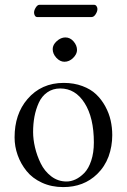

<svg xmlns="http://www.w3.org/2000/svg" viewBox="-20 -760 522 790"><path d="M196.8 -558.1Q196.8 -575.7 213.6 -590.8Q230.5 -606 249 -606Q268.6 -606 282.7 -589.6Q296.9 -573.2 296.9 -554.2Q296.9 -537.6 281 -521.7Q265.1 -505.9 245.1 -505.9Q227.1 -505.9 211.9 -522.2Q196.8 -538.6 196.8 -558.1ZM40 -194.8Q40 -290.5 92.8 -352.1Q149.9 -418.9 242.2 -418.9Q284.2 -418.9 318.8 -406Q353.5 -393.1 375.7 -371.8Q397.9 -350.6 413.3 -322.3Q428.7 -293.9 435.3 -264.4Q441.9 -234.9 441.9 -204.1Q441.9 -158.2 426.8 -116.2Q411.1 -74.2 379.9 -43.9Q324.7 9.8 240.2 9.8Q191.9 9.8 152.6 -8.3Q113.3 -26.4 89.4 -56.2Q65.4 -85.9 52.7 -121.6Q40 -157.2 40 -194.8ZM228 -396Q197.3 -396 174.6 -380.1Q151.9 -364.3 139.6 -337.2Q127.4 -310.1 121.8 -280.3Q116.2 -250.5 116.2 -216.8Q116.2 -187 124 -153.6Q131.8 -120.1 147.5 -87.9Q163.1 -55.7 190.9 -34.4Q218.8 -13.2 253.9 -13.2Q272 -13.2 290.5 -21.7Q309.1 -30.3 326.7 -48.1Q344.2 -65.9 355.2 -98.6Q366.2 -131.3 366.2 -173.8Q366.2 -275.9 328.1 -335.9Q290 -396 228 -396ZM356.9 -689.9H132.8Q127 -689.9 123.5 -695.8Q120.1 -701.7 120.1 -708Q120.1 -717.8 127.2 -729Q134.3 -740.2 142.1 -740.2H367.2Q373.5 -740.2 377.2 -734.6Q380.9 -729 380.9 -723.1Q380.9 -712.9 373.5 -701.4Q366.2 -689.9 356.9 -689.9Z"/></svg>

Font: Linux Libertine Display G
Style: Regular
Weight: 400
Designer: Philipp H. Poll
Foundry: Philipp H. Poll
Version: Version 5.0.9